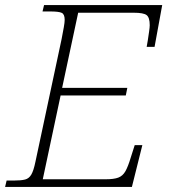

<svg xmlns="http://www.w3.org/2000/svg" viewBox="-35 -734 663 754"><path d="M-15 0 -9 -25H20Q48 -25 63.5 -29Q79 -33 88 -48.5Q97 -64 104 -98L207 -581Q212 -607 215.5 -626.5Q219 -646 219 -656Q219 -678 207.5 -683.5Q196 -689 162 -689H132L138 -714H602L572 -550H541Q543 -559 545.5 -576Q548 -593 550.5 -610Q553 -627 553 -635Q553 -665 541 -674.5Q529 -684 490 -684H272L209 -389H465L459 -359H203L133 -30H380Q412 -30 429.5 -36.5Q447 -43 457.5 -61.5Q468 -80 479 -117L494 -164H524L483 0Z"/></svg>

Font: Noto Serif ExtraLight
Style: Italic
Weight: 200
Italic angle: -12°
Designer: Monotype Design Team
Foundry: Monotype Imaging Inc.
Version: Version 2.014; ttfautohint (v1.8.4.7-5d5b)